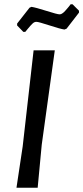

<svg xmlns="http://www.w3.org/2000/svg" viewBox="-20 -877 389 897"><path d="M319 -857 349 -827V-818L291 -743L281 -739Q261 -742 210.5 -758.5Q160 -775 150 -775Q145 -775 140.5 -773Q136 -771 130.5 -765.5Q125 -760 121 -755.5Q117 -751 110 -742.5Q103 -734 98 -728H89L60 -758V-767L118 -841L127 -845Q147 -842 197.5 -826Q248 -810 258 -810Q262 -810 265 -811Q268 -812 272 -815Q276 -818 279 -820.5Q282 -823 286.5 -828.5Q291 -834 293.5 -836.5Q296 -839 302 -846.5Q308 -854 310 -857ZM236 -642 175 -201 156 0H57L86 -193L137 -642Z"/></svg>

Font: Alegreya Sans SC Medium
Style: Italic
Weight: 500
Italic angle: -7°
Designer: Juan Pablo del Peral
Foundry: Huerta Tipografica
Version: Version 2.007